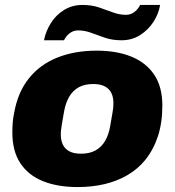

<svg xmlns="http://www.w3.org/2000/svg" viewBox="-20 -745 707 777"><path d="M294 12Q213 12 153.5 -12Q94 -36 62 -85Q30 -134 30 -208Q30 -229 31.5 -249Q33 -269 37 -287Q52 -372 97 -428Q142 -484 212 -512Q282 -540 371 -540Q453 -540 512.5 -515.5Q572 -491 604.5 -442Q637 -393 637 -318Q637 -248 619 -193.5Q601 -139 568 -98Q538 -61 496 -36.5Q454 -12 403.5 0Q353 12 294 12ZM308 -123Q343 -123 367 -136.5Q391 -150 405.5 -175Q420 -200 426 -235Q432 -270 435 -287.5Q438 -305 438.5 -313.5Q439 -322 439 -327Q439 -352 430.5 -369Q422 -386 404 -395.5Q386 -405 357 -405Q322 -405 298 -391.5Q274 -378 259.5 -352.5Q245 -327 239 -292Q233 -258 230 -240Q227 -222 226.5 -214Q226 -206 226 -201Q226 -177 234.5 -159.5Q243 -142 261 -132.5Q279 -123 308 -123ZM158 -582Q165 -618 185.5 -651Q206 -684 239 -704.5Q272 -725 314 -725Q351 -725 380.5 -715Q410 -705 436.5 -695Q463 -685 490 -685Q509 -685 524 -696.5Q539 -708 547 -725H628Q622 -689 601 -656.5Q580 -624 547 -603Q514 -582 472 -582Q435 -582 405.5 -592Q376 -602 349.5 -612Q323 -622 296 -622Q277 -622 262 -610.5Q247 -599 239 -582Z"/></svg>

Font: Archivo SemiBold Black
Style: Italic
Weight: 900
Italic angle: -10°
Version: Version 2.001